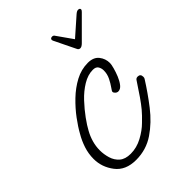

<svg xmlns="http://www.w3.org/2000/svg" viewBox="-160 -590 679 679"><g transform="rotate(-45 179.5 -250.5)"><path d="M120 10Q68 10 42 -24Q16 -58 16 -99Q16 -125 24 -149.5Q32 -174 45 -196Q57 -218 77 -245Q97 -272 123 -297Q149 -322 179 -338Q209 -354 242 -354Q270 -354 283.5 -337Q297 -320 297 -298Q297 -291 293 -276Q289 -261 282.5 -245Q276 -229 267 -217.5Q258 -206 247 -206Q241 -206 236 -210.5Q231 -215 231 -220Q231 -223 239 -234Q247 -245 255 -261Q263 -277 263 -295Q263 -306 257.5 -315Q252 -324 237 -324Q212 -324 186.5 -308.5Q161 -293 139 -269.5Q117 -246 100 -222.5Q83 -199 74 -182Q64 -164 58.5 -144.5Q53 -125 53 -105Q53 -85 59 -65Q65 -45 80 -32Q95 -19 122 -19Q152 -19 180 -34Q208 -49 227 -68Q247 -87 259.5 -102Q272 -117 285.5 -136.5Q299 -156 320 -188Q324 -195 332 -195Q346 -195 346 -180Q346 -175 344 -172Q317 -129 284.5 -87Q252 -45 211.5 -17.5Q171 10 120 10ZM260 -409Q252 -409 249 -417Q239 -437 229.5 -457Q220 -477 214 -489Q209 -498 209 -501Q209 -509 219 -509Q223 -509 226 -506L269 -445L336 -504Q344 -511 350 -511Q359 -511 359 -504Q359 -501 354 -496L276 -418Q267 -409 260 -409Z"/></g></svg>

Font: Ms Madi
Style: Regular
Weight: 400
Designer: Robert E. Leuschke
Foundry: Robert E. Leuschke
Version: Version 1.010; ttfautohint (v1.8.3)